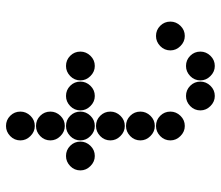

<svg xmlns="http://www.w3.org/2000/svg" viewBox="-68 -670 736 640"><g transform="rotate(-90 300.0 -350.0)"><path d="M152 -650Q152 -631 166.5 -616.5Q181 -602 200 -602Q220 -602 234 -616.5Q248 -631 248 -650Q248 -670 234 -684Q220 -698 200 -698Q181 -698 166.5 -684Q152 -670 152 -650ZM152 -550Q152 -531 166.5 -516.5Q181 -502 200 -502Q220 -502 234 -516.5Q248 -531 248 -550Q248 -570 234 -584Q220 -598 200 -598Q181 -598 166.5 -584Q152 -570 152 -550ZM52 -450Q52 -431 66.5 -416.5Q81 -402 100 -402Q120 -402 134 -416.5Q148 -431 148 -450Q148 -470 134 -484Q120 -498 100 -498Q81 -498 66.5 -484Q52 -470 52 -450ZM152 -450Q152 -431 166.5 -416.5Q181 -402 200 -402Q220 -402 234 -416.5Q248 -431 248 -450Q248 -470 234 -484Q220 -498 200 -498Q181 -498 166.5 -484Q152 -470 152 -450ZM252 -450Q252 -431 266.5 -416.5Q281 -402 300 -402Q320 -402 334 -416.5Q348 -431 348 -450Q348 -470 334 -484Q320 -498 300 -498Q281 -498 266.5 -484Q252 -470 252 -450ZM352 -450Q352 -431 366.5 -416.5Q381 -402 400 -402Q420 -402 434 -416.5Q448 -431 448 -450Q448 -470 434 -484Q420 -498 400 -498Q381 -498 366.5 -484Q352 -470 352 -450ZM152 -350Q152 -331 166.5 -316.5Q181 -302 200 -302Q220 -302 234 -316.5Q248 -331 248 -350Q248 -370 234 -384Q220 -398 200 -398Q181 -398 166.5 -384Q152 -370 152 -350ZM152 -250Q152 -231 166.5 -216.5Q181 -202 200 -202Q220 -202 234 -216.5Q248 -231 248 -250Q248 -270 234 -284Q220 -298 200 -298Q181 -298 166.5 -284Q152 -270 152 -250ZM152 -150Q152 -131 166.5 -116.5Q181 -102 200 -102Q220 -102 234 -116.5Q248 -131 248 -150Q248 -170 234 -184Q220 -198 200 -198Q181 -198 166.5 -184Q152 -170 152 -150ZM452 -150Q452 -131 466.5 -116.5Q481 -102 500 -102Q520 -102 534 -116.5Q548 -131 548 -150Q548 -170 534 -184Q520 -198 500 -198Q481 -198 466.5 -184Q452 -170 452 -150ZM252 -50Q252 -31 266.5 -16.5Q281 -2 300 -2Q320 -2 334 -16.5Q348 -31 348 -50Q348 -70 334 -84Q320 -98 300 -98Q281 -98 266.5 -84Q252 -70 252 -50ZM352 -50Q352 -31 366.5 -16.5Q381 -2 400 -2Q420 -2 434 -16.5Q448 -31 448 -50Q448 -70 434 -84Q420 -98 400 -98Q381 -98 366.5 -84Q352 -70 352 -50Z"/></g></svg>

Font: Matrix Sans Print
Style: Regular
Weight: 400
Designer: Brad Neil
Version: Version 1.100